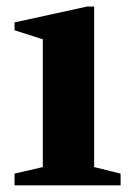

<svg xmlns="http://www.w3.org/2000/svg" viewBox="-20 -554 396 574"><path d="M23.5 0V-35L108 -54.5V-436.5L23.5 -463.5V-487L240.5 -534.5H261.5V-54.5L340.5 -35V0Z"/></svg>

Font: Libre Caslon Text
Style: Bold
Weight: 700
Designer: Pablo Impallari, Rodrigo Fuenzalida, Katja Schimmel
Foundry: Pablo Impallari, Rodrigo Fuenzalida
Version: Version 2.000